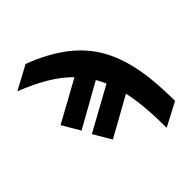

<svg xmlns="http://www.w3.org/2000/svg" viewBox="-263 -938 1312 1312"><g transform="rotate(-45 393.0 -282.0)"><path d="M35.5 -684.7 207.4 -777Q289.1 -746.1 355.8 -709.9Q422.6 -673.7 476.4 -631.6Q530.2 -589.5 571.4 -541.4Q612.6 -493.3 642.8 -438.6Q672.9 -383.9 693.7 -321.6Q714.5 -259.2 727.3 -189.3Q740.1 -119.3 745.7 -41.2Q751.4 36.9 751.4 123.6L581 213.1Q581 107.2 573.3 17.4Q565.7 -72.4 549 -148.4L264.2 9.9L188.9 -117.9L503.9 -291.2Q496.1 -309.3 487.4 -326.5Q478.7 -343.8 469.5 -360.1L156.2 -184.7L81 -312.5L380 -476.9Q317.5 -540.1 232.4 -590.6Q147.4 -641 35.5 -684.7Z"/></g></svg>

Font: Inter P Black
Style: Regular
Weight: 900
Designer: Rasmus Andersson
Foundry: rsms
Version: Version 3.018;git-588b23468